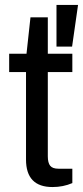

<svg xmlns="http://www.w3.org/2000/svg" viewBox="-20 -743 337 775"><path d="M208 -555V-723H295L271 -555ZM192 12Q85 12 85 -99V-452H17V-526H87L103 -673H173V-526H272V-452H173V-112Q173 -86 182.5 -74Q192 -62 216 -62H272V-4Q235 12 192 12Z"/></svg>

Font: Archivo
Style: Regular
Weight: 400
Designer: Hector Gatti
Foundry: Omnibus-Type
Version: Version 2.001